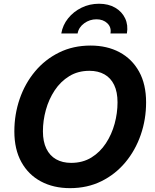

<svg xmlns="http://www.w3.org/2000/svg" viewBox="-20 -976 811 1006"><path d="M346.8 9.8Q260.4 9.8 194.6 -25.3Q128.9 -60.3 92.1 -126.7Q55.2 -193.2 55.2 -287.7Q55.2 -376.7 83.1 -457.8Q111 -538.8 163.5 -601.7Q216 -664.6 289.7 -700.9Q363.3 -737.3 454.6 -737.3Q540.8 -737.3 606.2 -702.4Q671.6 -667.5 708.6 -601Q745.5 -534.6 745.5 -439.8Q745.5 -350.5 717.5 -269.6Q689.5 -188.7 637.1 -125.7Q584.7 -62.8 511.3 -26.5Q437.9 9.8 346.8 9.8ZM352.9 -122.6Q413.1 -122.6 458.6 -150.5Q504.1 -178.5 534.7 -225Q565.3 -271.6 580.6 -327.7Q595.8 -383.7 595.8 -439.7Q595.8 -494.1 578.1 -530.9Q560.4 -567.6 527.3 -586.3Q494.3 -605 448.6 -605Q388.4 -605 342.8 -576.9Q297.1 -548.8 266.4 -502.3Q235.7 -455.7 220.3 -399.9Q204.9 -344 204.9 -288Q204.9 -233.9 222.9 -197Q240.9 -160.1 274 -141.4Q307.2 -122.6 352.9 -122.6ZM498.8 -956.4Q548.1 -956.4 583.6 -935.7Q619.1 -915 635.7 -879.7Q652.3 -844.4 644.9 -800.8H558.8Q564.4 -832.9 542.5 -853.9Q520.7 -874.9 485.4 -874.9Q449.9 -874.9 421.1 -853.9Q392.3 -832.9 386.7 -800.8H301.2Q308.5 -844.4 336.7 -879.7Q364.9 -915 407.2 -935.7Q449.5 -956.4 498.8 -956.4Z"/></svg>

Font: Inter Variable
Style: Italic
Weight: 400
Italic angle: -9.39999°
Designer: Rasmus Andersson
Foundry: rsms
Version: Version 4.001;git-9221beed3